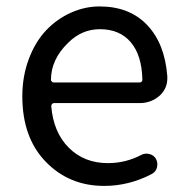

<svg xmlns="http://www.w3.org/2000/svg" viewBox="-20 -577 594 609"><path d="M310.5 12.7Q199.2 12.7 125 -64Q50.8 -140.6 50.8 -271.5Q50.8 -335 71.3 -389.6Q91.8 -444.3 126 -480.5Q160.2 -516.6 204.6 -536.6Q249 -556.6 295.9 -556.6Q390.6 -556.6 446.8 -497.6Q502.9 -438.5 510.7 -335Q510.7 -331.1 510.7 -328.1Q510.7 -296.9 487.3 -274.4Q460 -250 422.9 -250H151.4Q147.5 -250 145 -247.1Q142.6 -244.1 142.6 -240.2Q149.4 -157.2 198.2 -108.4Q247.1 -59.6 322.3 -59.6Q378.9 -59.6 428.7 -85.9Q440.4 -91.8 454.1 -88.4Q467.8 -85 474.6 -73.2Q481.4 -60.5 478 -46.4Q474.6 -32.2 461.9 -25.4Q389.6 12.7 310.5 12.7ZM141.6 -323.2Q141.6 -320.3 144.5 -318.4Q146.5 -315.4 150.4 -315.4H421.9Q426.8 -315.4 429.2 -317.9Q431.6 -320.3 431.6 -324.2Q431.6 -324.2 431.6 -325.2Q429.7 -402.3 394.5 -443.4Q359.4 -484.4 296.9 -484.4Q239.3 -484.4 196.3 -441.4Q141.6 -388.7 141.6 -323.2Z"/></svg>

Font: irohamaru Regular
Style: Regular
Weight: 400
Designer: [Source Han Sans]
Ryoko NISHIZUKA  (kana & ideographs); Paul D. Hunt (Latin, Greek & Cyrillic); Wenlong ZHANG  (bopomofo
Version: Version 1.00